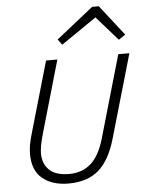

<svg xmlns="http://www.w3.org/2000/svg" viewBox="-61 -969 776 1033"><g transform="rotate(-5 327.0 -453.0)"><path d="M466 -211 594 -655H654L524 -205Q491 -90 430 -37.5Q369 15 267 15Q181 15 127.5 -28Q74 -71 74 -162Q74 -182 78 -208Q82 -234 96 -281L204 -655H265L155 -273Q142 -228 137.5 -202Q133 -176 133 -159Q133 -104 167.5 -70Q202 -36 275 -36Q346 -36 393 -78Q440 -120 466 -211ZM276 -762 476 -921H503L505 -874L298 -732ZM640 -757 604 -732 479 -874 485 -921H512Z"/></g></svg>

Font: Intel One Mono Light
Style: Italic
Weight: 300
Italic angle: -16°
Monospace: yes
Designer: Fred Shallcrass
Foundry: Frere-Jones Type LLC
Version: Version 1.004